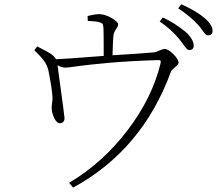

<svg xmlns="http://www.w3.org/2000/svg" viewBox="-20 -813 1040 894"><path d="M388.7 -715.8 387.7 -738.3Q421.9 -747.1 442.4 -747.1Q467.8 -747.1 499 -729.5Q530.3 -711.9 530.3 -698.2Q530.3 -691.4 519.5 -675.8Q508.8 -660.2 507.8 -643.6Q505.9 -626 503.9 -555.7Q622.1 -562.5 698.2 -569.3Q706.1 -570.3 722.2 -577.6Q738.3 -585 745.1 -585Q763.7 -585 787.6 -560.5Q811.5 -536.1 811.5 -521.5Q811.5 -513.7 795.4 -500.5Q779.3 -487.3 776.4 -480.5Q642.6 -114.3 320.3 60.5L301.8 38.1Q457 -53.7 572.8 -205.1Q688.5 -356.4 727.5 -517.6Q729.5 -527.3 727.5 -530.3Q725.6 -533.2 715.8 -533.2Q586.9 -529.3 488.3 -520.5Q389.6 -511.7 342.3 -504.9Q294.9 -498 284.2 -498Q269.5 -498 248 -508.8Q250 -491.2 258.3 -431.6Q266.6 -372.1 273.4 -320.8Q280.3 -269.5 280.3 -264.6Q281.2 -241.2 260.7 -239.3Q245.1 -238.3 233.4 -261.7Q221.7 -285.2 220.7 -307.6Q219.7 -313.5 222.2 -330.6Q224.6 -347.7 224.6 -355.5Q223.6 -394.5 205.1 -486.3Q203.1 -495.1 198.7 -504.9Q194.3 -514.6 190.9 -521Q187.5 -527.3 179.2 -537.1Q170.9 -546.9 167.5 -550.8Q164.1 -554.7 152.8 -565.9Q141.6 -577.1 139.6 -579.1L153.3 -596.7Q204.1 -571.3 214.8 -563.5Q235.4 -548.8 241.2 -537.1Q275.4 -538.1 462.9 -552.7Q462.9 -655.3 461.9 -678.7Q460.9 -695.3 458.5 -700.2Q456.1 -705.1 444.3 -709Q429.7 -713.9 388.7 -715.8ZM723.6 -712.9 738.3 -731.4Q793.9 -706.1 844.7 -664.1Q881.8 -629.9 881.8 -600.6Q881.8 -580.1 861.3 -580.1Q854.5 -580.1 848.6 -586.4Q842.8 -592.8 832.5 -607.4Q822.3 -622.1 814.5 -630.9Q777.3 -676.8 723.6 -712.9ZM809.6 -774.4 824.2 -793Q892.6 -762.7 930.7 -730.5Q969.7 -698.2 969.7 -668.9Q969.7 -648.4 948.2 -648.4Q941.4 -648.4 935.5 -654.8Q929.7 -661.1 919.9 -675.3Q910.2 -689.5 901.4 -698.2Q864.3 -738.3 809.6 -774.4Z"/></svg>

Font: GenYoMin TW TTF ExtraLight
Style: Regular
Weight: 250
Version: Version 1.300